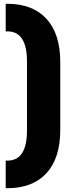

<svg xmlns="http://www.w3.org/2000/svg" viewBox="-20 -824 377 1010"><path d="M297 -141Q297 8 224.5 87Q152 166 19 166H10V21H19Q122 21 122 -138V-500Q122 -659 19 -659H10V-804H19Q152 -804 224.5 -725Q297 -646 297 -497Z"/></svg>

Font: Teko
Style: Bold
Weight: 700
Designer: Manushi Parikh, Jonny Pinhorn
Foundry: Indian Type Foundry
Version: Version 1.106;PS 1.0;hotconv 1.0.78;makeotf.lib2.5.61930; tt